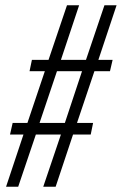

<svg xmlns="http://www.w3.org/2000/svg" viewBox="-20 -708 462 728"><path d="M3 0 69 -198H18L28 -242H84L150 -438H92L101 -481H164L234 -688H280L211 -481H306L376 -688H422L353 -481H407L397 -438H338L272 -242H333L324 -198H257L191 0H144L211 -198H116L49 0ZM130 -242H226L291 -438H196Z"/></svg>

Font: Saira ExtraCondensed Light
Style: Italic
Weight: 300
Width: 2
Italic angle: -12°
Designer: Hector Gatti with collaboration of the Omnibus-Type team
Foundry: Omnibus-Type
Version: Version 1.101